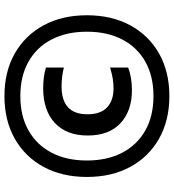

<svg xmlns="http://www.w3.org/2000/svg" viewBox="22 -814 802 887"><g transform="rotate(-90 423.5 -370.0)"><path d="M423.5 11Q311.5 11 227.2 -36.5Q143 -84 96.5 -169.8Q50 -255.5 50 -370Q50 -484.5 96.5 -570.2Q143 -656 227.2 -703.5Q311.5 -751 423.5 -751Q536 -751 620 -703.5Q704 -656 750.5 -570.2Q797 -484.5 797 -370Q797 -255.5 750.5 -169.8Q704 -84 620 -36.5Q536 11 423.5 11ZM450.5 -162Q355.5 -162 298.5 -214.8Q241.5 -267.5 241.5 -366.5Q241.5 -464.5 299.5 -518.2Q357.5 -572 459.5 -572Q486.5 -572 509.8 -569Q533 -566 555.5 -559.5V-476.5Q533 -482 512 -484.5Q491 -487 467.5 -487Q404 -487 371.8 -457.2Q339.5 -427.5 339.5 -367.5Q339.5 -307 371.2 -277Q403 -247 459.5 -247Q481 -247 503.5 -250.5Q526 -254 555.5 -263V-179.5Q534 -171 507.2 -166.5Q480.5 -162 450.5 -162ZM423.5 -62.5Q516 -62.5 582.8 -100.2Q649.5 -138 685.2 -207Q721 -276 721 -370Q721 -464 685.2 -533Q649.5 -602 582.8 -639.8Q516 -677.5 423.5 -677.5Q331.5 -677.5 264.8 -639.8Q198 -602 162 -533Q126 -464 126 -370Q126 -276 162 -207Q198 -138 264.8 -100.2Q331.5 -62.5 423.5 -62.5Z"/></g></svg>

Font: Encode Sans SC SemiExpanded SemiBold
Style: Regular
Weight: 600
Width: 6
Designer: Multiple Designers
Foundry: Impallari Type
Version: Version 3.002